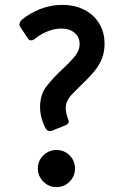

<svg xmlns="http://www.w3.org/2000/svg" viewBox="-20 -739 509 786"><path d="M193 -204Q185 -201 178 -203.5Q171 -206 167 -213Q144 -258 144 -301Q144 -352 171.5 -387Q199 -422 240 -460Q272 -490 289 -512Q306 -534 306 -559Q306 -587 285.5 -604.5Q265 -622 231 -622Q202 -622 173 -610Q144 -598 120 -578Q113 -573 105.5 -574Q98 -575 94 -582L64 -627Q58 -635 60 -643Q62 -651 68 -657Q103 -686 146 -702.5Q189 -719 235 -719Q286 -719 325 -699Q364 -679 386 -643Q408 -607 408 -560Q408 -525 396.5 -497.5Q385 -470 368 -449.5Q351 -429 334 -412Q300 -379 274.5 -352.5Q249 -326 249 -296Q249 -288 251.5 -276Q254 -264 259 -250Q263 -243 260 -236.5Q257 -230 250 -227ZM211 27Q180 27 157.5 4.5Q135 -18 135 -49Q135 -81 157.5 -103Q180 -125 211 -125Q243 -125 265 -103Q287 -81 287 -49Q287 -18 265 4.5Q243 27 211 27Z"/></svg>

Font: Miriam Libre SemiBold
Style: Regular
Weight: 600
Version: Version 2.000